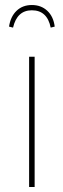

<svg xmlns="http://www.w3.org/2000/svg" viewBox="-20 -745 253 765"><path d="M118 -519V0H96V-519ZM198 -639 182 -635Q168 -704 107 -704Q48 -704 32 -635L16 -639Q22 -679 46 -702Q70 -725 107 -725Q144 -725 168.5 -702Q193 -679 198 -639Z"/></svg>

Font: Fira Sans Extra Condensed Thin
Style: Regular
Weight: 250
Width: 1
Designer: Carrois Corporate & Edenspiekermann AG
Foundry: Carrois Corporate GbR & Edenspiekermann AG
Version: Version 4.203